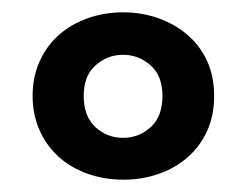

<svg xmlns="http://www.w3.org/2000/svg" viewBox="-20 -641 400 312"><path d="M328 -485Q328 -453 316.5 -428Q305 -403 285 -385.5Q265 -368 238 -358.5Q211 -349 181 -349Q149 -349 121.5 -359Q94 -369 74.5 -387Q55 -405 44 -430Q33 -455 33 -485Q33 -516 44.5 -541.5Q56 -567 76 -584.5Q96 -602 123 -611.5Q150 -621 180 -621Q210 -621 237 -611.5Q264 -602 284.5 -584.5Q305 -567 316.5 -542Q328 -517 328 -485ZM180 -552Q155 -552 135.5 -535Q116 -518 116 -485Q116 -452 135 -434.5Q154 -417 180 -417Q206 -417 225 -434.5Q244 -452 244 -485Q244 -518 224.5 -535Q205 -552 180 -552Z"/></svg>

Font: Baloo Thambi 2 Medium
Style: Regular
Weight: 500
Designer: Aadarsh Rajan and Ek Type
Foundry: Ek Type
Version: Version 1.640;hotconv 1.0.111;makeotfexe 2.5.65597; ttfautoh